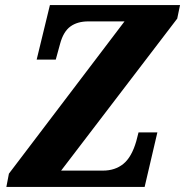

<svg xmlns="http://www.w3.org/2000/svg" viewBox="-20 -734 727 754"><path d="M15 -52 469 -650H327Q284 -650 256.5 -630Q229 -610 216 -562L199 -500H124L176 -714H687L676 -661L220 -64H384Q432 -64 464.5 -90.5Q497 -117 515 -179L524 -214H598L548 0H5Z"/></svg>

Font: Noto Serif NarrowExtraBold
Style: Italic
Weight: 800
Width: 4
Italic angle: -12°
Designer: Monotype Design Team
Foundry: Monotype Imaging Inc.
Version: Version 1.001